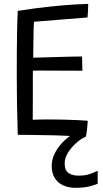

<svg xmlns="http://www.w3.org/2000/svg" viewBox="-20 -680 518 962"><path d="M469.5 175.5V240.5Q451 248.5 424 254.8Q397 261 358 261Q322.5 261 295.5 248.2Q268.5 235.5 253.8 211Q239 186.5 239 152Q239 123.5 250.5 97Q262 70.5 281 47.5Q300 24.5 323 7.2Q346 -10 368.5 -19L410 5Q386 15 361.5 36.8Q337 58.5 320.5 85.2Q304 112 304 138.5Q304 173.5 323.2 186.8Q342.5 200 372.5 200Q403 200 424 193.8Q445 187.5 469.5 175.5ZM410 5Q354 2 301.8 -0.2Q249.5 -2.5 193 -3Q164 -3.5 131.2 -4Q98.5 -4.5 69 -4.5Q66.5 -81.5 65.2 -157.2Q64 -233 64 -301.5Q64 -430 65.5 -513Q67 -596 69 -625.5Q157.5 -639.5 232.5 -647.2Q307.5 -655 358 -657.8Q408.5 -660.5 422 -660.5Q422 -641.5 421 -626.2Q420 -611 418.5 -592.5L150 -571Q149 -558 148.5 -533.5Q148 -509 147.5 -480.8Q147 -452.5 146.8 -428Q146.5 -403.5 146.5 -391Q158 -391 181.8 -391.8Q205.5 -392.5 235.5 -393.5Q265.5 -394.5 296 -395.2Q326.5 -396 351.8 -396.5Q377 -397 391 -397L393 -325.5Q385.5 -325.5 361.8 -325.8Q338 -326 306 -326Q274 -326 241 -326.2Q208 -326.5 182 -326.5Q156 -326.5 145 -326Q144.5 -319 144.5 -297.2Q144.5 -275.5 144.5 -245.8Q144.5 -216 144.5 -184.5Q144.5 -153 144.2 -125.2Q144 -97.5 144 -80Q156.5 -81 184.2 -81.2Q212 -81.5 235.5 -81.5Q270.5 -81.5 306.2 -80.5Q342 -79.5 372.2 -78Q402.5 -76.5 419.5 -75Q419 -65 418 -52.8Q417 -40.5 415.8 -29Q414.5 -17.5 412.8 -8.2Q411 1 410 5Z"/></svg>

Font: Grandstander Thin Light
Style: Regular
Weight: 300
Version: Version 1.200